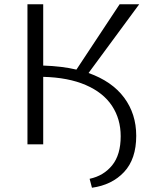

<svg xmlns="http://www.w3.org/2000/svg" viewBox="-20 -678 729 902"><path d="M620 -40Q620 69 563 130Q506 191 412 204L401 162Q467 148 507 98.5Q547 49 547 -38Q547 -119 506 -181Q465 -243 383 -278.5Q301 -314 183 -317V0H109V-658H183V-370Q272 -367 339 -351L542 -658H634L396 -335Q506 -296 563 -219.5Q620 -143 620 -40Z"/></svg>

Font: Ysabeau
Style: Regular
Weight: 400
Designer: Christian Thalmann (Catharsis Fonts)
Version: Version 0.003